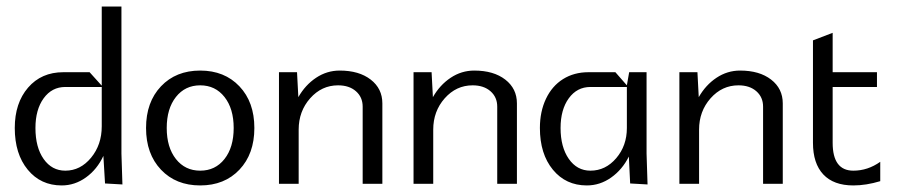

<svg xmlns="http://www.w3.org/2000/svg" viewBox="-20 -560 2732 585"><path d="M25 -170Q25 -246 65.5 -293Q106 -340 173 -340H253L290 -299V-540H350V-92L353 2L300 -1L295 -85Q276 -44 242 -19.5Q208 5 168 5Q104 5 64.5 -43Q25 -91 25 -170ZM88 -170Q88 -111 113 -75.5Q138 -40 179 -40Q225 -40 257.5 -79.5Q290 -119 290 -175V-295H179Q138 -295 113 -260.5Q88 -226 88 -170Z M516 -264.5Q488 -229 488 -170Q488 -111 516 -75.5Q544 -40 590 -40Q636 -40 664 -75.5Q692 -111 692 -170Q692 -229 664 -264.5Q636 -300 590 -300Q544 -300 516 -264.5ZM470.5 -43Q425 -91 425 -170Q425 -249 470.5 -297Q516 -345 590 -345Q664 -345 709.5 -297Q755 -249 755 -170Q755 -91 709.5 -43Q664 5 590 5Q516 5 470.5 -43Z M830 0V-340H885L889 -264Q910 -301 943 -323Q976 -345 1015 -345Q1074 -345 1109.5 -317.5Q1145 -290 1145 -245V0H1085V-235Q1085 -264 1064.5 -282Q1044 -300 1010 -300Q960 -300 925 -260.5Q890 -221 890 -165V0Z M1240 0V-340H1295L1299 -264Q1320 -301 1353 -323Q1386 -345 1425 -345Q1484 -345 1519.5 -317.5Q1555 -290 1555 -245V0H1495V-235Q1495 -264 1474.5 -282Q1454 -300 1420 -300Q1370 -300 1335 -260.5Q1300 -221 1300 -165V0Z M1625 -170Q1625 -220 1643.5 -259Q1662 -298 1695.5 -319Q1729 -340 1773 -340H1855L1890 -300L1897 -340H1950V-92L1953 2L1900 -1L1896 -83Q1876 -43 1842 -19Q1808 5 1768 5Q1704 5 1664.5 -43Q1625 -91 1625 -170ZM1688 -170Q1688 -112 1713 -76Q1738 -40 1779 -40Q1825 -40 1857.5 -78Q1890 -116 1890 -170V-295H1779Q1738 -295 1713 -260.5Q1688 -226 1688 -170Z M2050 0V-340H2105L2109 -264Q2130 -301 2163 -323Q2196 -345 2235 -345Q2294 -345 2329.5 -317.5Q2365 -290 2365 -245V0H2305V-235Q2305 -264 2284.5 -282Q2264 -300 2230 -300Q2180 -300 2145 -260.5Q2110 -221 2110 -165V0Z M2457 -437 2517 -460V-340H2652V-295H2517V-125Q2517 -40 2580 -40Q2624 -40 2662 -67V-8Q2619 5 2580 5Q2520 5 2488.5 -28.5Q2457 -62 2457 -125Z"/></svg>

Font: Glametrix
Style: Regular
Weight: 500
Designer: gluk
Foundry: gluk
Version: Version 0.40